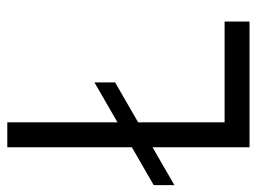

<svg xmlns="http://www.w3.org/2000/svg" viewBox="-142 -610 720 539"><g transform="rotate(-90 218.5 -340.0)"><path d="M75 -680H145V-70H428V0H75ZM-31.3 -268.9 257.2 -435.4V-377.4L-31.3 -210.9Z"/></g></svg>

Font: Teachers[wght]
Style: Regular
Weight: 400
Designer: Alfredo Marco Pradil & Chank Diesel
Version: Version 1.000;Glyphs 3.1.2 (3151)